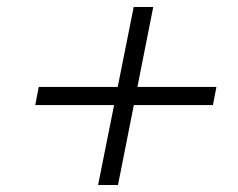

<svg xmlns="http://www.w3.org/2000/svg" viewBox="-20 -625 681 550"><path d="M419 -605 318 -95H261L363 -605ZM91 -376H600L590 -324H81Z"/></svg>

Font: Albert Sans Light
Style: Italic
Weight: 300
Italic angle: -11.25°
Designer: Andreas Rasmussen
Foundry: a.Foundry
Version: Version 1.025